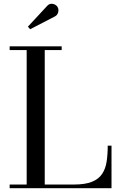

<svg xmlns="http://www.w3.org/2000/svg" viewBox="-20 -995 644 1015"><path d="M31 0V-19.5H121V-730.5H31V-750H306V-730.5H216.5V-19.5H371Q430 -19.5 465.5 -33.8Q501 -48 519.2 -74.8Q537.5 -101.5 543.5 -139.5Q549.5 -177.5 549.5 -225H569.5V0ZM139.5 -840.5 127.5 -854 228.5 -963Q238.5 -974 249.5 -975Q260.5 -976 270.2 -971Q280 -966 284.5 -957.5Q289.5 -949.5 289 -939.5Q288.5 -929.5 284 -921.2Q279.5 -913 271 -908.5Z"/></svg>

Font: Bodoni Moda SC
Style: Regular
Weight: 400
Designer: Owen Earl
Foundry: indestructible type
Version: Version 2.005